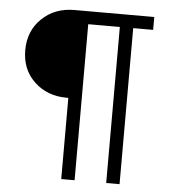

<svg xmlns="http://www.w3.org/2000/svg" viewBox="-51 -741 693 787"><g transform="rotate(5 295.5 -347.5)"><path d="M415 0V-642H285V0H230V-334H223Q143 -334 90 -384Q37 -434 37 -513.5Q37 -593 90 -644Q143 -695 223 -695H552V-642H470V0Z"/></g></svg>

Font: Titillium Web
Style: Light
Weight: 300
Version: Version 1.001;PS 57.000;hotconv 1.0.70;makeotf.lib2.5.55311